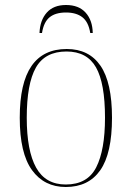

<svg xmlns="http://www.w3.org/2000/svg" viewBox="-20 -738 527 768"><path d="M243 10Q157 10 108 -57.5Q59 -125 59 -267Q59 -406 106 -474Q153 -542 247 -542Q336 -542 382 -475Q428 -408 428 -267Q428 -124 381 -57Q334 10 243 10ZM243 0Q330 0 365 -69Q400 -138 400 -267Q400 -405 364 -468.5Q328 -532 246 -532Q160 -532 123.5 -467.5Q87 -403 87 -267Q87 -135 124.5 -67.5Q162 0 243 0ZM138 -606Q140 -657 167 -687.5Q194 -718 244 -718Q295 -718 322.5 -687.5Q350 -657 351 -606H341Q334 -650 309.5 -669Q285 -688 244 -688Q202 -688 178.5 -669Q155 -650 148 -606Z"/></svg>

Font: Noto Serif Display SemiCondensed Thin
Style: Regular
Weight: 100
Width: 4
Designer: Monotype Design Team
Foundry: Monotype Imaging Inc.
Version: Version 2.009